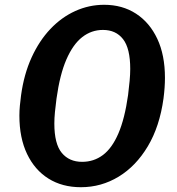

<svg xmlns="http://www.w3.org/2000/svg" viewBox="-20 -773 741 802"><path d="M415 -753Q491 -753 548 -716Q605 -679 637 -611Q669 -543 669 -448Q669 -428 667.5 -406.5Q666 -385 663 -362Q647 -245 597.5 -162Q548 -79 475.5 -35Q403 9 318 9Q240 9 182.5 -27Q125 -63 93 -130Q61 -197 61 -290Q61 -310 63 -331.5Q65 -353 68 -375Q80 -463 112 -533Q144 -603 190.5 -652Q237 -701 294.5 -727Q352 -753 415 -753ZM323 -97Q372 -97 410 -125.5Q448 -154 474.5 -215.5Q501 -277 515 -376Q519 -408 521.5 -435.5Q524 -463 524 -485Q524 -571 494 -609.5Q464 -648 410 -648Q362 -648 323.5 -618Q285 -588 257.5 -525Q230 -462 216 -361Q212 -331 209.5 -305Q207 -279 207 -257Q207 -172 238 -134.5Q269 -97 323 -97Z"/></svg>

Font: Libre Franklin Thin SemiBold
Style: Italic
Weight: 600
Italic angle: -8°
Version: Version 3.000